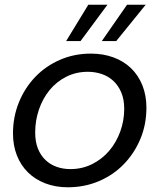

<svg xmlns="http://www.w3.org/2000/svg" viewBox="-20 -784 680 813"><path d="M600 -328Q600 -257 574.5 -196Q549 -135 504.5 -89Q460 -43 399 -17Q338 9 267 9Q215 9 172 -7.5Q129 -24 98.5 -54Q68 -84 51.5 -126Q35 -168 35 -219Q35 -289 60 -350.5Q85 -412 129 -458Q173 -504 233.5 -530.5Q294 -557 365 -557Q417 -557 460.5 -541Q504 -525 535 -495Q566 -465 583 -422.5Q600 -380 600 -328ZM129 -223Q129 -184 140.5 -155Q152 -126 172.5 -106.5Q193 -87 220 -77.5Q247 -68 278 -68Q328 -68 370 -89Q412 -110 442 -145Q472 -180 489 -226.5Q506 -273 506 -323Q506 -363 493.5 -392.5Q481 -422 460 -441.5Q439 -461 411 -470.5Q383 -480 352 -480Q302 -480 260.5 -459Q219 -438 190 -402.5Q161 -367 145 -320.5Q129 -274 129 -223ZM597 -764 472 -610H411L518 -764ZM435 -764 321 -610H260L354 -764Z"/></svg>

Font: SVN-Poppins
Style: Italic
Weight: 400
Italic angle: -10°
Designer: Ninad Kale (Devanagari), Jonny Pinhorn (Latin)
Foundry: Indian Type Foundry
Version: Version 3.002 2017; ttfautohint (v1.8.3)